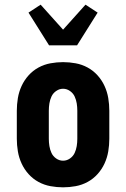

<svg xmlns="http://www.w3.org/2000/svg" viewBox="-20 -794 540 822"><path d="M250 8Q223 8 196 3Q169 -2 145 -15Q121 -28 102.5 -48.5Q84 -69 72.5 -94Q61 -119 56.5 -146Q52 -173 52 -200V-320Q52 -347 56.5 -374Q61 -401 72.5 -426Q84 -451 102.5 -471.5Q121 -492 145 -505Q169 -518 196 -523Q223 -528 250 -528Q277 -528 304 -523Q331 -518 355 -505Q379 -492 397.5 -471.5Q416 -451 427.5 -426Q439 -401 443.5 -374Q448 -347 448 -320V-200Q448 -173 443.5 -146Q439 -119 427.5 -94Q416 -69 397.5 -48.5Q379 -28 355 -15Q331 -2 304 3Q277 8 250 8ZM250 -106Q266 -106 279.5 -115.5Q293 -125 299.5 -139Q306 -153 308.5 -168.5Q311 -184 311 -200V-320Q311 -336 308.5 -351.5Q306 -367 299.5 -381Q293 -395 279.5 -404.5Q266 -414 250 -414Q234 -414 220.5 -404.5Q207 -395 200.5 -381Q194 -367 191.5 -351.5Q189 -336 189 -320V-200Q189 -184 191.5 -168.5Q194 -153 200.5 -139Q207 -125 220.5 -115.5Q234 -106 250 -106ZM190 -600 102 -740 154 -774 250 -667 346 -774 398 -740 310 -600Z"/></svg>

Font: Iosevka Curly Slab Heavy
Style: Regular
Weight: 900
Monospace: yes
Designer: Belleve Invis
Foundry: Belleve Invis
Version: Version 22.1.2; ttfautohint (v1.8.4)